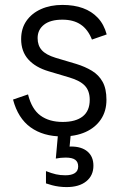

<svg xmlns="http://www.w3.org/2000/svg" viewBox="-20 -543 487 781"><path d="M233 12Q156 12 104.5 -25Q53 -62 33 -138L94 -159Q109 -99 144.5 -73Q180 -47 235 -47Q288 -47 316.5 -69.5Q345 -92 345 -137Q345 -173 325.5 -194Q306 -215 262 -228L178 -253Q124 -269 95 -301.5Q66 -334 66 -384Q66 -427 87.5 -458Q109 -489 147 -506Q185 -523 234 -523Q281 -523 317 -510Q353 -497 378 -470.5Q403 -444 414 -403L354 -382Q338 -423 308.5 -443Q279 -463 234 -463Q185 -463 159 -442.5Q133 -422 133 -388Q133 -358 150 -339Q167 -320 206 -308L290 -283Q326 -272 354 -255Q382 -238 397.5 -210Q413 -182 413 -137Q413 -91 390.5 -57.5Q368 -24 328 -6Q288 12 233 12ZM251 218Q235 218 220 216Q205 214 192 210.5Q179 207 167 203V153Q190 162 207.5 166Q225 170 246 170Q271 170 284.5 161Q298 152 298 134Q298 116 286 107Q274 98 247 98Q237 98 227 99Q217 100 207 102L218 -20H270L262 65L233 58Q242 55 251 54Q260 53 269 53Q312 53 336 73.5Q360 94 360 131Q360 171 331 194.5Q302 218 251 218Z"/></svg>

Font: TikTok Sans 24pt Light
Style: Regular
Weight: 300
Version: Version 4.000